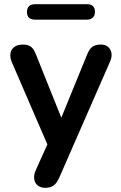

<svg xmlns="http://www.w3.org/2000/svg" viewBox="-20 -710 580 918"><path d="M196 188Q174 188 160 176.5Q146 165 143.5 146Q141 127 150 106L218 -45V7L36 -414Q27 -436 30 -455Q33 -474 48.5 -485.5Q64 -497 91 -497Q114 -497 128 -486.5Q142 -476 153 -447L288 -110H258L396 -448Q407 -476 422 -486.5Q437 -497 462 -497Q484 -497 497 -485.5Q510 -474 513 -455.5Q516 -437 506 -415L263 140Q250 168 235 178Q220 188 196 188ZM148 -616Q109 -616 109 -653Q109 -671 119 -680.5Q129 -690 148 -690H395Q434 -690 434 -653Q434 -636 424 -626Q414 -616 395 -616Z"/></svg>

Font: Nunito ExtraLight
Style: Regular
Weight: 200
Designer: Vernon Adams
Foundry: Vernon Adams
Version: Version 3.602